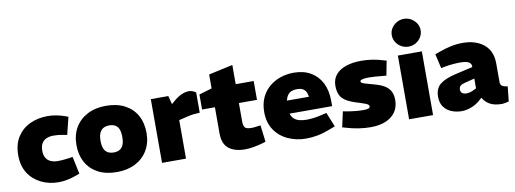

<svg xmlns="http://www.w3.org/2000/svg" viewBox="-63 -1170 4145 1546"><g transform="rotate(-10 2009.0 -397.0)"><path d="M314 9Q236 9 171 -23Q106 -55 68 -115Q30 -175 30 -261Q30 -349 68 -409Q106 -469 171 -500Q236 -531 317 -531Q352 -531 387 -524.5Q422 -518 456 -506L482 -496L447 -354L416 -360Q397 -364 377.5 -366Q358 -368 336 -368Q303 -368 278.5 -357Q254 -346 240.5 -323Q227 -300 227 -264Q227 -227 241 -204Q255 -181 280 -170.5Q305 -160 337 -160Q354 -160 374.5 -161.5Q395 -163 425 -167L459 -172L489 -30L459 -19Q423 -6 386 1.5Q349 9 314 9Z M791 10Q701 10 637.5 -23.5Q574 -57 540 -118Q506 -179 506 -261Q506 -343 542 -403.5Q578 -464 642.5 -497.5Q707 -531 794 -531Q883 -531 947 -497.5Q1011 -464 1045 -403Q1079 -342 1079 -260Q1079 -179 1043 -118Q1007 -57 942 -23.5Q877 10 791 10ZM793 -150Q821 -150 840.5 -161Q860 -172 870.5 -196Q881 -220 881 -260Q881 -301 871 -325Q861 -349 841.5 -360Q822 -371 793 -371Q765 -371 745 -360Q725 -349 714 -325Q703 -301 703 -260Q703 -220 713.5 -196Q724 -172 744 -161Q764 -150 793 -150Z M1160 0V-521H1303L1321 -452L1361 -486Q1389 -508 1418 -519.5Q1447 -531 1473 -531Q1486 -531 1500.5 -526Q1515 -521 1529 -511V-345Q1501 -344 1475 -341Q1449 -338 1419 -330L1356 -315V0Z M1838 9Q1754 9 1705.5 -29Q1657 -67 1657 -153V-367H1552V-490L1657 -521V-635L1854 -678V-521H2001V-367H1853V-214Q1853 -183 1864.5 -167.5Q1876 -152 1919 -152Q1929 -152 1940.5 -153Q1952 -154 1964 -156L1993 -160L2010 -23L1988 -16Q1949 -5 1910.5 2Q1872 9 1838 9Z M2338 9Q2257 9 2189 -22.5Q2121 -54 2081 -114Q2041 -174 2041 -260Q2041 -326 2064.5 -377Q2088 -428 2128.5 -462Q2169 -496 2220.5 -513.5Q2272 -531 2329 -531Q2410 -531 2468 -497Q2526 -463 2557 -401.5Q2588 -340 2588 -256V-212H2240Q2248 -186 2265 -170Q2282 -154 2308 -147Q2334 -140 2368 -140Q2393 -140 2421.5 -143.5Q2450 -147 2481 -154L2533 -166L2581 -48L2528 -28Q2480 -9 2432 0Q2384 9 2338 9ZM2237 -319H2417Q2412 -358 2392.5 -377Q2373 -396 2332 -396Q2308 -396 2288.5 -388.5Q2269 -381 2256.5 -364Q2244 -347 2237 -319Z M2865 9Q2817 9 2766 1Q2715 -7 2665 -22L2638 -30L2666 -156L2691 -151Q2731 -144 2766.5 -140.5Q2802 -137 2835 -137Q2859 -137 2872 -142Q2885 -147 2885 -158Q2885 -166 2878.5 -172Q2872 -178 2855 -184.5Q2838 -191 2807 -201Q2743 -219 2707 -240.5Q2671 -262 2656.5 -293Q2642 -324 2642 -371Q2643 -423 2672.5 -458.5Q2702 -494 2755.5 -512.5Q2809 -531 2882 -531Q2927 -531 2972.5 -524Q3018 -517 3068 -501L3084 -497L3061 -378L3038 -380Q2999 -384 2969 -386Q2939 -388 2918 -388Q2886 -388 2866.5 -383Q2847 -378 2847 -369Q2847 -362 2853 -357Q2859 -352 2880.5 -345.5Q2902 -339 2946 -327Q3001 -313 3034 -293Q3067 -273 3082 -243.5Q3097 -214 3097 -174Q3097 -115 3068 -74Q3039 -33 2987.5 -12Q2936 9 2865 9Z M3180 0V-521H3376V0ZM3278 -577Q3246 -577 3219 -592.5Q3192 -608 3176 -634Q3160 -660 3160 -691Q3160 -722 3176 -747Q3192 -772 3219 -788Q3246 -804 3278 -804Q3311 -804 3337.5 -788Q3364 -772 3380 -747Q3396 -722 3396 -691Q3396 -660 3380 -634Q3364 -608 3337.5 -592.5Q3311 -577 3278 -577Z M3610 9Q3567 9 3528.5 -6Q3490 -21 3465.5 -53.5Q3441 -86 3441 -137Q3441 -204 3481.5 -238Q3522 -272 3611 -293L3754 -326V-328Q3756 -353 3735 -366Q3714 -379 3664 -379Q3633 -379 3600.5 -376Q3568 -373 3535 -367L3506 -361L3479 -479L3515 -492Q3563 -510 3612 -520.5Q3661 -531 3710 -531Q3818 -531 3883.5 -477Q3949 -423 3949 -321V-170Q3949 -148 3961.5 -138Q3974 -128 4008 -123L3995 -2Q3980 2 3964 5Q3948 8 3937 8Q3877 8 3839.5 -13.5Q3802 -35 3783 -70L3762 -51Q3728 -21 3687 -6Q3646 9 3610 9ZM3671 -125Q3685 -125 3702 -129.5Q3719 -134 3736 -143L3754 -152V-232L3668 -210Q3642 -203 3633 -191.5Q3624 -180 3624 -165Q3624 -145 3637 -135Q3650 -125 3671 -125Z"/></g></svg>

Font: REM Medium ExtraBold
Style: Regular
Weight: 800
Version: Version 1.005;gftools[0.9.28]